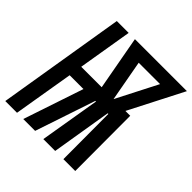

<svg xmlns="http://www.w3.org/2000/svg" viewBox="-211 -889 1042 1042"><g transform="rotate(45 310.5 -367.5)"><path d="M-19 0 102 -735H193L141 -423H298L241 -735H640L480 -423H517L518 0H427L426 -346H421L364 0H273L331 -346H326L210 0H119L235 -346H129L71 0ZM389 -423 510 -659H346Z"/></g></svg>

Font: Iosevka Curly Extended Oblique
Style: Bold
Weight: 700
Width: 7
Italic angle: -9°
Monospace: yes
Designer: Belleve Invis
Foundry: Belleve Invis
Version: Version 11.1.0; ttfautohint (v1.8.3)